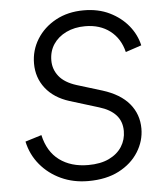

<svg xmlns="http://www.w3.org/2000/svg" viewBox="-54 -805 755 866"><g transform="rotate(-5 323.5 -372.5)"><path d="M44 -190 118 -213Q135 -137 187 -98.5Q239 -60 317 -60Q373 -60 411.5 -78.5Q450 -97 470 -128.5Q490 -160 490 -199Q490 -243 464 -271.5Q438 -300 388 -315L258 -355Q188 -377 150.5 -425Q113 -473 113 -537Q113 -597 144 -647Q175 -697 230 -727Q285 -757 357 -757Q423 -757 474 -732Q525 -707 558 -666.5Q591 -626 602 -577L530 -553Q515 -615 469.5 -650Q424 -685 357 -685Q309 -685 271.5 -667Q234 -649 213 -617.5Q192 -586 192 -544Q192 -504 217 -472.5Q242 -441 296 -424L410 -389Q490 -364 530 -316Q570 -268 570 -203Q570 -147 539 -97.5Q508 -48 450.5 -18Q393 12 311 12Q244 12 188.5 -13.5Q133 -39 95 -84.5Q57 -130 44 -190Z"/></g></svg>

Font: Kosmopol Plus Jakarta Sans Italic It
Style: Regular
Weight: 400
Italic angle: -8.04999°
Designer: Gumpita Rahayu
Foundry: Tokotype
Version: Version 2.006